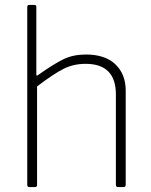

<svg xmlns="http://www.w3.org/2000/svg" viewBox="-20 -762 616 782"><path d="M91 -9V-733Q91 -742 99 -742H120Q128 -742 128 -734V-460Q128 -455 130 -454Q132 -453 136 -457Q201 -503 240 -521.5Q279 -540 330 -540Q408 -540 450 -500Q492 -460 492 -393V-10Q492 0 483 0H461Q452 0 452 -9V-377Q452 -502 329 -502Q279 -502 238.5 -481.5Q198 -461 131 -410V-9Q131 0 122 0H100Q91 0 91 -9Z"/></svg>

Font: Libre Franklin Thin
Style: Regular
Weight: 250
Designer: Pablo Impallari, Rodrigo Fuenzalida
Foundry: Impallari Type
Version: Version 1.002; ttfautohint (v1.5)